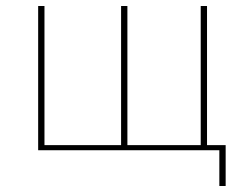

<svg xmlns="http://www.w3.org/2000/svg" viewBox="-20 -500 822 639"><path d="M107 0V-480H128V-17H383V-480H404V-17H648V-480H669V-17H731V119H710V0Z"/></svg>

Font: Cantarell Thin
Style: Regular
Weight: 100
Designer: Dave Crossland, Nikolaus Waxweiler, Florian Fecher, Jacques Le Bailly, Eben Sorkin, Alexei Vanyashin, Alexios Zavras, Em
Version: Version 0.303